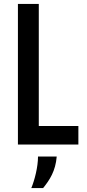

<svg xmlns="http://www.w3.org/2000/svg" viewBox="-20 -734 440 975"><path d="M71 0H378V-94H177V-714H71ZM139 221H199C232 180 262 135 268 61H173C173 114 156 180 139 221Z"/></svg>

Font: Kathrein 67 Medium Condensed
Style: Regular
Weight: 500
Width: 3
Designer: Lazydogs Typefoundry, based on Open Sans by Ascender Corporation
Foundry: Lazydogs Typefoundry
Version: Version 1.003;PS 001.003;hotconv 1.0.88;makeotf.lib2.5.64775